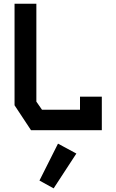

<svg xmlns="http://www.w3.org/2000/svg" viewBox="-20 -716 640 1056"><path d="M60 -695.5V-137L150.5 0H540V-184.5H420V-112.5H211L180 -157V-695.5ZM197 277 275 320 400 128.5 299 74Z"/></svg>

Font: Kode
Style: Regular
Weight: 400
Monospace: yes
Designer: Isa Ozler
Foundry: Kadena LLC
Version: Version 1.000;gftools[0.9.28]